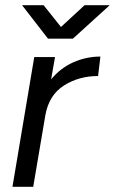

<svg xmlns="http://www.w3.org/2000/svg" viewBox="-20 -720 443 740"><path d="M112 -500H192L177 -414Q213 -458 263 -480Q313 -502 367 -502L358 -427Q284 -427 226.5 -390.5Q169 -354 155 -277L108 0H28ZM65 -700H148L215 -616L306 -700H403L261 -571H165Z"/></svg>

Font: Oak Sans
Style: Italic
Weight: 400
Italic angle: -9.49998°
Foundry: Erik Kennedy, Walven
Version: Version 1.000